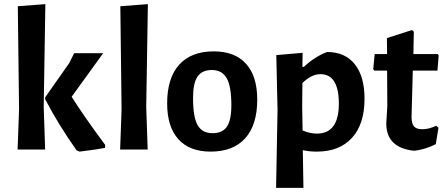

<svg xmlns="http://www.w3.org/2000/svg" viewBox="-20 -722 2148 927"><path d="M199 -702 191 -205 198 0H65L72 -193L66 -692ZM478 -465 326 -255Q380 -168 488 -22L487 -8Q454 -1 364 10L350 4Q262 -120 198 -243V-252L314 -417L338 -465Z M694 -702 686 -205 693 0H560L567 -193L561 -692Z M1012 -474Q1114 -474 1168 -414Q1222 -354 1222 -241Q1222 -119 1164 -54.5Q1106 10 997 10Q895 10 841 -50Q787 -110 787 -223Q787 -345 845 -409.5Q903 -474 1012 -474ZM1003 -384Q955 -384 933.5 -352Q912 -320 912 -249Q912 -157 934 -118Q956 -79 1006 -79Q1054 -79 1075.5 -110.5Q1097 -142 1097 -214Q1097 -305 1074.5 -344.5Q1052 -384 1003 -384Z M1441 -467 1440 -399H1447Q1499 -448 1559 -471Q1646 -471 1693 -412Q1740 -353 1740 -245Q1740 -123 1679.5 -56.5Q1619 10 1509 10Q1474 10 1442 3L1445 185H1313L1320 -192L1314 -456ZM1439 -205 1441 -92Q1477 -77 1510 -77Q1618 -77 1616 -227Q1614 -364 1527 -364Q1484 -364 1440 -321Z M1980 6Q1845 -8 1845 -126L1850 -209L1849 -381H1787L1782 -388L1789 -461H1849L1848 -538L1969 -577L1978 -569L1976 -461H2094L2098 -454L2092 -381H1973L1967 -157Q1967 -125 1979 -111.5Q1991 -98 2019 -98Q2051 -98 2086 -115L2097 -105L2084 -26Q2033 0 1980 6Z"/></svg>

Font: Alegreya Sans
Style: Bold
Weight: 700
Designer: Juan Pablo del Peral
Foundry: Huerta Tipografica
Version: Version 2.007